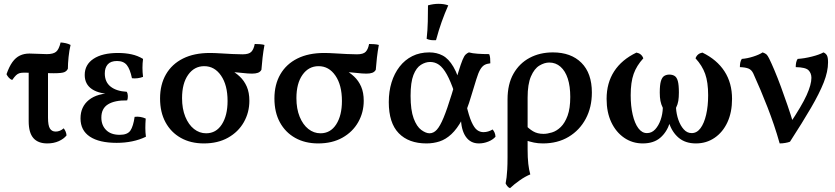

<svg xmlns="http://www.w3.org/2000/svg" viewBox="-20 -741 4365 1004"><path d="M44 -323Q34 -326 26 -335Q18 -344 14 -353Q28 -393 45 -416.5Q62 -440 84 -450.5Q106 -461 134 -461Q157 -461 180 -459.5Q203 -458 225 -458Q258 -458 273 -470Q288 -482 297 -519Q311 -518 324.5 -515Q338 -512 349 -506Q342 -477 338.5 -442.5Q335 -408 335 -382Q330 -370 317 -364Q304 -358 261 -358Q236 -358 207.5 -359Q179 -360 152.5 -360.5Q126 -361 104 -361Q90 -361 81 -358Q72 -355 64 -347.5Q56 -340 44 -323ZM227 9Q179 9 154.5 -19Q130 -47 130 -107V-381H231V-126Q231 -85 241 -69Q251 -53 271 -53Q294 -53 313 -70Q326 -54 328 -33Q314 -15 287.5 -3Q261 9 227 9Z M590 6Q499 6 450 -26.5Q401 -59 401 -122Q401 -183 445 -218.5Q489 -254 572 -254V-249Q500 -249 461.5 -274.5Q423 -300 423 -349Q423 -403 469 -433.5Q515 -464 597 -464Q635 -464 667.5 -457Q700 -450 728 -433Q725 -410 725 -386.5Q725 -363 728 -339Q715 -334 699.5 -332Q684 -330 670 -332Q660 -380 643 -401Q626 -422 592 -422Q559 -422 543.5 -404.5Q528 -387 528 -357Q528 -312 558.5 -288Q589 -264 643 -261Q648 -253 648.5 -239.5Q649 -226 645 -216Q580 -217 545 -195.5Q510 -174 510 -126Q510 -86 535 -61Q560 -36 606 -36Q647 -36 662 -58.5Q677 -81 684 -130Q699 -132 714 -129.5Q729 -127 742 -121Q740 -95 740 -72Q740 -49 743 -26Q710 -10 671.5 -2Q633 6 590 6Z M1046 9Q977 9 925.5 -20Q874 -49 845.5 -101.5Q817 -154 817 -226Q817 -299 848 -352.5Q879 -406 937 -435Q995 -464 1077 -464Q1101 -464 1132.5 -462Q1164 -460 1195.5 -458.5Q1227 -457 1249 -457Q1282 -457 1294.5 -470.5Q1307 -484 1312 -511Q1324 -511 1338.5 -510Q1353 -509 1363 -506Q1357 -474 1353 -439.5Q1349 -405 1347 -376Q1341 -365 1329 -360.5Q1317 -356 1298 -356Q1277 -356 1248 -359.5Q1219 -363 1177 -365L1180 -378Q1210 -363 1233.5 -341Q1257 -319 1270.5 -288Q1284 -257 1284 -214Q1284 -153 1255 -102Q1226 -51 1172.5 -21Q1119 9 1046 9ZM1058 -44Q1110 -44 1140 -90.5Q1170 -137 1170 -213Q1170 -296 1136 -345.5Q1102 -395 1048 -395Q996 -395 964 -350Q932 -305 932 -228Q932 -172 949 -130.5Q966 -89 994.5 -66.5Q1023 -44 1058 -44Z M1644 9Q1575 9 1523.5 -20Q1472 -49 1443.5 -101.5Q1415 -154 1415 -226Q1415 -299 1446 -352.5Q1477 -406 1535 -435Q1593 -464 1675 -464Q1699 -464 1730.5 -462Q1762 -460 1793.5 -458.5Q1825 -457 1847 -457Q1880 -457 1892.5 -470.5Q1905 -484 1910 -511Q1922 -511 1936.5 -510Q1951 -509 1961 -506Q1955 -474 1951 -439.5Q1947 -405 1945 -376Q1939 -365 1927 -360.5Q1915 -356 1896 -356Q1875 -356 1846 -359.5Q1817 -363 1775 -365L1778 -378Q1808 -363 1831.5 -341Q1855 -319 1868.5 -288Q1882 -257 1882 -214Q1882 -153 1853 -102Q1824 -51 1770.5 -21Q1717 9 1644 9ZM1656 -44Q1708 -44 1738 -90.5Q1768 -137 1768 -213Q1768 -296 1734 -345.5Q1700 -395 1646 -395Q1594 -395 1562 -350Q1530 -305 1530 -228Q1530 -172 1547 -130.5Q1564 -89 1592.5 -66.5Q1621 -44 1656 -44Z M2210 9Q2117 9 2065 -44.5Q2013 -98 2013 -207Q2013 -263 2027.5 -310Q2042 -357 2069.5 -392.5Q2097 -428 2136 -447.5Q2175 -467 2225 -467Q2264 -467 2295 -450.5Q2326 -434 2351 -391.5Q2376 -349 2397 -269L2356 -258Q2336 -317 2316.5 -352Q2297 -387 2276 -402Q2255 -417 2229 -417Q2205 -417 2181 -402Q2157 -387 2142 -349Q2127 -311 2127 -240Q2127 -165 2143 -122Q2159 -79 2183 -61.5Q2207 -44 2226 -44Q2247 -44 2264 -62.5Q2281 -81 2299.5 -125.5Q2318 -170 2342 -248Q2364 -322 2377 -364.5Q2390 -407 2398.5 -427.5Q2407 -448 2414.5 -455.5Q2422 -463 2432 -467Q2449 -462 2478 -460Q2507 -458 2538 -458Q2542 -449 2543 -437Q2544 -425 2544 -410Q2525 -408 2513 -401Q2501 -394 2491 -377Q2481 -360 2471 -327Q2461 -294 2444 -239Q2422 -163 2396 -115Q2370 -67 2340.5 -39.5Q2311 -12 2278.5 -1.5Q2246 9 2210 9ZM2484 9Q2440 9 2415.5 -26.5Q2391 -62 2390 -127L2418 -195Q2432 -134 2446 -103Q2460 -72 2475 -61Q2490 -50 2508 -50Q2533 -50 2556 -64Q2570 -48 2571 -26Q2557 -10 2533 -0.5Q2509 9 2484 9ZM2260 -531Q2245 -530 2233.5 -531.5Q2222 -533 2211 -538Q2216 -583 2217 -628Q2218 -673 2218 -713Q2232 -717 2246 -719Q2260 -721 2273 -721Q2302 -721 2324 -713Q2305 -670 2289.5 -626.5Q2274 -583 2260 -531Z M2871 -467Q2966 -467 3020.5 -412.5Q3075 -358 3075 -257Q3075 -180 3043 -120Q3011 -60 2953.5 -25.5Q2896 9 2819 9Q2793 9 2772 4.5Q2751 0 2726 -8V-89Q2745 -68 2767.5 -54.5Q2790 -41 2822 -41Q2842 -41 2866.5 -48.5Q2891 -56 2912.5 -77Q2934 -98 2948 -136Q2962 -174 2962 -234Q2962 -290 2949 -330Q2936 -370 2911 -392Q2886 -414 2852 -414Q2827 -414 2800.5 -398Q2774 -382 2756.5 -341.5Q2739 -301 2739 -231V40Q2739 84 2742.5 115.5Q2746 147 2753 171Q2726 182 2697 202.5Q2668 223 2647 243Q2639 240 2633 232.5Q2627 225 2624 218Q2627 203 2629 186.5Q2631 170 2632.5 145Q2634 120 2634 80V-221Q2634 -301 2665 -355.5Q2696 -410 2749.5 -438.5Q2803 -467 2871 -467Z M3341 9Q3287 9 3244 -20.5Q3201 -50 3176.5 -102Q3152 -154 3152 -224Q3152 -307 3191.5 -368Q3231 -429 3308 -466Q3335 -461 3344 -436Q3309 -398 3293.5 -354.5Q3278 -311 3278 -243Q3278 -186 3288.5 -141Q3299 -96 3318 -70.5Q3337 -45 3363 -45Q3388 -45 3406 -64.5Q3424 -84 3434.5 -114Q3445 -144 3446 -177Q3437 -195 3433.5 -213.5Q3430 -232 3430 -257Q3430 -297 3436 -317Q3442 -337 3453.5 -344Q3465 -351 3480 -351Q3496 -351 3507.5 -344Q3519 -337 3524.5 -317Q3530 -297 3530 -257Q3530 -232 3527 -213.5Q3524 -195 3515 -177Q3517 -144 3527.5 -114Q3538 -84 3555.5 -64.5Q3573 -45 3597 -45Q3624 -45 3643 -70.5Q3662 -96 3672.5 -141Q3683 -186 3683 -243Q3683 -311 3667.5 -354.5Q3652 -398 3617 -436Q3626 -461 3653 -466Q3729 -429 3768.5 -368Q3808 -307 3808 -224Q3808 -154 3784 -102Q3760 -50 3717 -20.5Q3674 9 3619 9Q3564 9 3529 -20.5Q3494 -50 3478 -100Q3462 -150 3462 -210H3499Q3499 -150 3483 -100Q3467 -50 3432.5 -20.5Q3398 9 3341 9Z M4057 9Q4043 -41 4027 -88Q4011 -135 3993.5 -180Q3976 -225 3957.5 -269Q3939 -313 3919 -357Q3910 -376 3894 -382.5Q3878 -389 3849 -390Q3849 -402 3851 -413Q3853 -424 3859 -433Q3887 -435 3918.5 -445Q3950 -455 3968 -467Q3982 -462 3988 -456.5Q3994 -451 4002 -435Q4013 -413 4029.5 -374Q4046 -335 4063.5 -287.5Q4081 -240 4098.5 -189Q4116 -138 4130 -91H4108Q4173 -188 4198 -243.5Q4223 -299 4223 -334Q4223 -358 4208 -373.5Q4193 -389 4141 -390Q4141 -402 4143 -413Q4145 -424 4151 -433Q4185 -435 4225 -445Q4265 -455 4286 -467Q4298 -462 4304 -451.5Q4310 -441 4310 -415Q4310 -367 4287.5 -310Q4265 -253 4221 -177.5Q4177 -102 4111 0Q4101 4 4086 6.5Q4071 9 4057 9Z"/></svg>

Font: Vollkorn Medium
Style: Regular
Weight: 500
Designer: Friedrich Althausen
Foundry: Friedrich Althausen
Version: Version 5.000